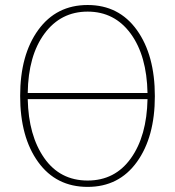

<svg xmlns="http://www.w3.org/2000/svg" viewBox="-20 -729 698 767"><path d="M60.5 -345.7Q60.5 -509.8 132.8 -609.4Q205.1 -709 330.1 -709Q455.1 -709 526.9 -608.9Q598.6 -508.8 598.6 -344.7Q598.6 -181.6 526.9 -82Q455.1 17.6 330.1 17.6Q204.1 17.6 132.3 -82Q60.5 -181.6 60.5 -345.7ZM569.3 -333H90.8Q93.8 -187.5 156.7 -97.7Q219.7 -7.8 330.1 -7.8Q439.5 -7.8 502.9 -96.7Q566.4 -185.5 569.3 -333ZM90.8 -357.4H569.3Q566.4 -506.8 502 -594.7Q437.5 -682.6 330.1 -682.6Q222.7 -682.6 157.7 -594.7Q92.8 -506.8 90.8 -357.4Z"/></svg>

Font: Gothic A1 Thin
Style: Regular
Weight: 250
Designer: HanYang I&C Co.,Ltd.
Foundry: HanYang I&C Co.,Ltd.
Version: Version 2.50